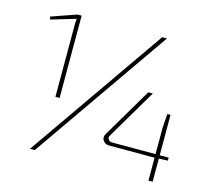

<svg xmlns="http://www.w3.org/2000/svg" viewBox="-99 -811 1039 933"><g transform="rotate(15 420.0 -345.0)"><path d="M630 -690 150 0H126L606 -690ZM201 -690V-276H180V-639Q180 -647 180.5 -654.5Q181 -662 182 -669L58 -632L54 -646L180 -690ZM633 -414 484 -162Q478 -152 484.5 -142.5Q491 -133 504 -133H788V-118L724 -115H494Q473 -115 462.5 -130.5Q452 -146 462 -163L610 -414ZM743 -336V0H722V-266L727 -336Z"/></g></svg>

Font: Exo 2 Thin
Style: Regular
Weight: 250
Designer: Natanael Gama
Foundry: Natanael Gama
Version: Version 2.010